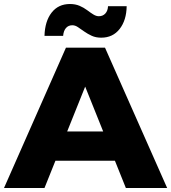

<svg xmlns="http://www.w3.org/2000/svg" viewBox="-34 -938 854 958"><path d="M-14 0 295 -700H490L800 0H594L352 -603H430L188 0ZM155 -136 206 -282H548L599 -136ZM471 -750Q444 -750 423.5 -759.5Q403 -769 386 -781Q369 -793 355 -802.5Q341 -812 327 -812Q307 -812 295 -798Q283 -784 281 -759H188Q190 -832 223.5 -875Q257 -918 315 -918Q342 -918 363 -909Q384 -900 400.5 -887.5Q417 -875 431.5 -866Q446 -857 459 -857Q479 -857 491.5 -870.5Q504 -884 505 -907H598Q597 -837 563 -793.5Q529 -750 471 -750Z"/></svg>

Font: MOST Montserrat ExtraBold
Style: Regular
Weight: 800
Designer: Julieta Ulanovsky
Foundry: Julieta Ulanovsky
Version: Version 8.000;March 11, 2024;FontCreator 15.0.0.2926 64-bit